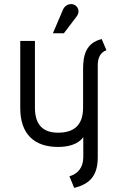

<svg xmlns="http://www.w3.org/2000/svg" viewBox="-20 -699 570 929"><path d="M339 210C423 190 453 142 453 61V-385C453 -417 465 -446 495 -456L472 -510C395 -491 382 -431 382 -363V-178C382 -87 331 -57 261 -57C193 -57 149 -90 149 -178V-501H78V-176C78 -51 145 12 261 12C311 12 358 -1 383 -35V61C383 113 356 142 316 154ZM289 -538 352 -621C367 -641 360 -668 337 -677C320 -683 296 -677 285 -653L236 -538Z"/></svg>

Font: Advent Pro
Style: Medium
Weight: 500
Designer: Andreas Kalpakidis
Foundry: Andreas Kalpakidis
Version: Version 2.002 2008